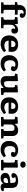

<svg xmlns="http://www.w3.org/2000/svg" viewBox="2590 -3412 836 6055"><g transform="rotate(90 3007.5 -384.0)"><path d="M53 0V-75L97 -77Q116 -78 123.5 -88.5Q131 -99 131 -126V-436H46V-508L132 -521V-551Q132 -615 154.5 -667.5Q177 -720 227.5 -751Q278 -782 360 -782Q446 -782 494 -748.5Q542 -715 542 -664Q542 -631 522.5 -610.5Q503 -590 465 -590Q432 -590 414 -602Q396 -614 396 -638Q396 -649 401 -662Q406 -675 419 -699Q407 -705 394 -708Q381 -711 365 -711Q320 -711 305 -681Q290 -651 290 -601V-524H442V-436H290V-128Q290 -102 296.5 -90.5Q303 -79 330 -78L401 -75V0Z M525 0V-75L572 -78Q588 -79 594.5 -88.5Q601 -98 601 -127V-376Q601 -410 594.5 -422Q588 -434 564 -436L516 -439L525 -518L718 -531L734 -522L743 -430H748Q775 -480 819.5 -509Q864 -538 918 -538Q975 -538 1007.5 -508Q1040 -478 1040 -428Q1040 -379 1017.5 -352Q995 -325 952 -325Q913 -325 895 -340.5Q877 -356 877 -379Q877 -389 880.5 -401.5Q884 -414 895 -437Q863 -448 832 -433.5Q801 -419 780.5 -386Q760 -353 760 -309V-125Q760 -99 765.5 -88.5Q771 -78 790 -78L871 -74V0Z M1375 14Q1286 14 1223.5 -18.5Q1161 -51 1128.5 -109.5Q1096 -168 1096 -247Q1096 -340 1133 -404.5Q1170 -469 1235 -503.5Q1300 -538 1386 -538Q1491 -538 1553 -486Q1615 -434 1615 -340Q1615 -314 1613 -288.5Q1611 -263 1606 -238H1261Q1265 -170 1306 -136.5Q1347 -103 1414 -103Q1461 -103 1500 -117.5Q1539 -132 1574 -158L1625 -99Q1583 -49 1518.5 -17.5Q1454 14 1375 14ZM1261 -321H1460Q1463 -344 1463 -367Q1463 -407 1441 -430Q1419 -453 1377 -453Q1325 -453 1295 -416.5Q1265 -380 1261 -321Z M1990 14Q1861 14 1790 -57.5Q1719 -129 1719 -252Q1719 -337 1753.5 -401.5Q1788 -466 1852.5 -502Q1917 -538 2007 -538Q2074 -538 2123.5 -518Q2173 -498 2199.5 -465.5Q2226 -433 2226 -395Q2226 -361 2205 -336.5Q2184 -312 2142 -312Q2105 -312 2085 -327Q2065 -342 2065 -369Q2065 -387 2090 -434Q2073 -443 2053.5 -448Q2034 -453 2008 -453Q1952 -453 1916.5 -413.5Q1881 -374 1881 -285Q1881 -189 1921 -146Q1961 -103 2033 -103Q2076 -103 2112.5 -116.5Q2149 -130 2186 -155L2234 -92Q2195 -47 2135 -16.5Q2075 14 1990 14Z M2556 14Q2470 14 2425 -31Q2380 -76 2380 -158V-374Q2380 -406 2373.5 -420Q2367 -434 2343 -436L2302 -439L2310 -518L2522 -531L2538 -522V-199Q2538 -148 2554 -121.5Q2570 -95 2620 -95Q2674 -95 2704.5 -129.5Q2735 -164 2735 -222V-374Q2735 -408 2728.5 -421Q2722 -434 2698 -436L2659 -439L2670 -518L2877 -531L2893 -522V-135Q2893 -106 2900 -94Q2907 -82 2927 -80L2972 -76V0L2761 7L2746 -80H2742Q2708 -38 2666.5 -12Q2625 14 2556 14Z M3328 14Q3239 14 3176.5 -18.5Q3114 -51 3081.5 -109.5Q3049 -168 3049 -247Q3049 -340 3086 -404.5Q3123 -469 3188 -503.5Q3253 -538 3339 -538Q3444 -538 3506 -486Q3568 -434 3568 -340Q3568 -314 3566 -288.5Q3564 -263 3559 -238H3214Q3218 -170 3259 -136.5Q3300 -103 3367 -103Q3414 -103 3453 -117.5Q3492 -132 3527 -158L3578 -99Q3536 -49 3471.5 -17.5Q3407 14 3328 14ZM3214 -321H3413Q3416 -344 3416 -367Q3416 -407 3394 -430Q3372 -453 3330 -453Q3278 -453 3248 -416.5Q3218 -380 3214 -321Z M3669 0V-75L3716 -78Q3732 -78 3738.5 -88Q3745 -98 3745 -126V-379Q3745 -409 3738 -421.5Q3731 -434 3707 -436L3660 -439L3669 -518L3862 -531L3878 -522L3887 -431H3892Q3920 -480 3970 -509Q4020 -538 4086 -538Q4178 -538 4223 -490Q4268 -442 4268 -365V-118Q4268 -99 4273 -88.5Q4278 -78 4301 -77L4346 -74V0H4047V-75L4079 -77Q4095 -78 4102 -86Q4109 -94 4109 -118V-320Q4109 -372 4091 -398.5Q4073 -425 4022 -425Q3967 -425 3935.5 -395Q3904 -365 3904 -305V-121Q3904 -98 3908.5 -88Q3913 -78 3930 -77L3967 -75V0Z M4695 14Q4566 14 4495 -57.5Q4424 -129 4424 -252Q4424 -337 4458.5 -401.5Q4493 -466 4557.5 -502Q4622 -538 4712 -538Q4779 -538 4828.5 -518Q4878 -498 4904.5 -465.5Q4931 -433 4931 -395Q4931 -361 4910 -336.5Q4889 -312 4847 -312Q4810 -312 4790 -327Q4770 -342 4770 -369Q4770 -387 4795 -434Q4778 -443 4758.5 -448Q4739 -453 4713 -453Q4657 -453 4621.5 -413.5Q4586 -374 4586 -285Q4586 -189 4626 -146Q4666 -103 4738 -103Q4781 -103 4817.5 -116.5Q4854 -130 4891 -155L4939 -92Q4900 -47 4840 -16.5Q4780 14 4695 14Z M5171 -606Q5125 -606 5098.5 -628.5Q5072 -651 5072 -691Q5072 -730 5098 -752.5Q5124 -775 5171 -775Q5218 -775 5244 -752.5Q5270 -730 5270 -691Q5270 -652 5243 -629Q5216 -606 5171 -606ZM5021 0V-75L5075 -78Q5095 -79 5101 -89.5Q5107 -100 5107 -128V-374Q5107 -406 5100.5 -420Q5094 -434 5068 -435L5020 -438L5028 -519L5250 -531L5266 -522V-125Q5266 -102 5270.5 -90.5Q5275 -79 5297 -78L5351 -75V0Z M5596 14Q5520 14 5476 -24Q5432 -62 5432 -125Q5432 -186 5464 -221Q5496 -256 5565.5 -272.5Q5635 -289 5748 -293V-361Q5748 -391 5740.5 -414.5Q5733 -438 5712 -452Q5691 -466 5650 -466Q5624 -466 5601 -460Q5578 -454 5564 -444Q5579 -421 5585.5 -406Q5592 -391 5592 -382Q5592 -359 5570.5 -343.5Q5549 -328 5513 -328Q5476 -328 5457.5 -345Q5439 -362 5439 -393Q5439 -433 5469.5 -465.5Q5500 -498 5554 -517.5Q5608 -537 5677 -537Q5803 -537 5855 -486Q5907 -435 5907 -345V-129Q5907 -108 5916 -96Q5925 -84 5949 -84Q5962 -84 5973 -86Q5984 -88 5996 -93L6011 -31Q5990 -14 5955 0Q5920 14 5881 14Q5830 14 5801.5 -8.5Q5773 -31 5765 -69Q5741 -34 5699.5 -10Q5658 14 5596 14ZM5658 -77Q5697 -77 5722.5 -98.5Q5748 -120 5748 -155V-221Q5666 -221 5628 -202.5Q5590 -184 5590 -143Q5590 -113 5607.5 -95Q5625 -77 5658 -77Z"/></g></svg>

Font: Literata 7pt
Style: Bold
Weight: 700
Designer: Latin by Veronika Burian and Jose Scaglione. Greek by Irene Vlachou. Cyrillic by Vera Evstafieva.
Foundry: TypeTogether
Version: Version 3.002